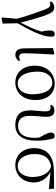

<svg xmlns="http://www.w3.org/2000/svg" viewBox="921 -1492 778 2660"><g transform="rotate(90 1310.0 -162.0)"><path d="M222 201 231 207 307 190 302 -17C394 -175 488 -361 488 -470C488 -488 487 -501 484 -516C475 -526 467 -531 450 -531C420 -531 402 -509 402 -462C402 -436 405 -412 417 -347C386 -243 348 -165 292 -57C261 -193 227 -299 201 -377C161 -501 129 -525 82 -525C47 -525 20 -509 0 -482L8 -463C18 -467 29 -469 40 -469C77 -469 90 -454 126 -357C157 -270 200 -156 240 -5Z M741 14C781 14 812 -11 825 -35L816 -52C803 -45 790 -39 770 -39C738 -39 718 -54 718 -118C718 -196 723 -283 735 -519L726 -525L646 -508L650 -112C650 -20 685 14 741 14Z M1125 15C1244 15 1366 -75 1366 -263C1366 -439 1269 -531 1134 -531C1014 -531 890 -438 890 -258C890 -70 1002 15 1125 15ZM1135 -18C1051 -18 972 -105 972 -295C972 -415 1035 -498 1125 -498C1224 -498 1286 -391 1286 -221C1286 -106 1233 -18 1135 -18Z M1712 15C1845 15 1929 -74 1929 -280C1929 -369 1916 -451 1897 -517C1889 -526 1877 -531 1862 -531C1836 -531 1816 -510 1816 -481C1816 -450 1833 -411 1885 -318C1888 -292 1889 -269 1889 -246C1889 -92 1823 -23 1726 -23C1628 -23 1585 -80 1585 -188C1585 -275 1598 -342 1598 -420C1598 -487 1574 -527 1512 -527C1476 -527 1449 -513 1432 -488L1440 -470C1448 -473 1458 -473 1469 -473C1510 -473 1523 -455 1523 -398C1523 -341 1509 -267 1509 -184C1509 -45 1588 15 1712 15Z M2268 15C2398 15 2508 -83 2508 -241C2508 -347 2446 -435 2356 -473L2599 -450L2594 -523L2337 -519C2128 -516 2032 -411 2032 -246C2032 -84 2133 15 2268 15ZM2287 -480C2383 -456 2432 -345 2432 -228C2432 -93 2368 -18 2279 -18C2188 -18 2114 -105 2114 -254C2114 -382 2170 -467 2287 -480Z"/></g></svg>

Font: Harano Aji Mincho KR
Style: Regular
Weight: 400
Foundry: Masamichi Hosoda
Version: HaranoAjiMinchoKR-Regular version 20230610;ttx 4.39.4